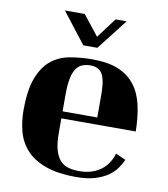

<svg xmlns="http://www.w3.org/2000/svg" viewBox="-87 -800 826 943"><g transform="rotate(10 325.5 -328.0)"><path d="M279 -573 160 -726H259L338 -626L413 -726H468L349 -573ZM580 -55Q571 -34 555 -11.5Q539 11 513 29Q487 47 449 58.5Q411 70 357 70Q263 70 202 47.5Q141 25 106.5 -13.5Q72 -52 58.5 -102.5Q45 -153 45 -209Q45 -308 67.5 -368Q90 -428 129 -460.5Q168 -493 221.5 -503Q275 -513 337 -513Q414 -513 465.5 -491.5Q517 -470 548 -429.5Q579 -389 592 -331Q605 -273 606 -201H235V-130Q235 -80 243.5 -47.5Q252 -15 268.5 4.5Q285 24 309.5 31.5Q334 39 366 39Q426 39 469 10Q512 -19 530 -77ZM332 -482Q309 -482 291 -475Q273 -468 260.5 -450Q248 -432 241.5 -400.5Q235 -369 235 -319V-236H408V-331Q410 -413 393 -447.5Q376 -482 332 -482Z"/></g></svg>

Font: Cafe24 ClassicType
Style: Regular
Weight: 400
Designer: Cafe24 thkim, hmlim, mnelim & 4IR
Foundry: Cafe24
Version: Version 1.000